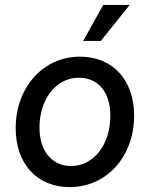

<svg xmlns="http://www.w3.org/2000/svg" viewBox="-20 -747 610 783"><path d="M264 16C415 16 527 -108 527 -276C527 -421 439 -516 306 -516C156 -516 44 -391 44 -224C44 -79 131 16 264 16ZM270 -70C192 -70 141 -131 141 -226C141 -343 209 -430 301 -430C381 -430 430 -371 430 -275C430 -157 362 -70 270 -70ZM319 -580H391L509 -727H401Z"/></svg>

Font: Uncut Sans Medium Italic
Style: Regular
Weight: 500
Italic angle: -11°
Designer: Kasper Nordkvist
Foundry: UNCUT.wtf
Version: Version 1.304;Glyphs 3.2 (3246)